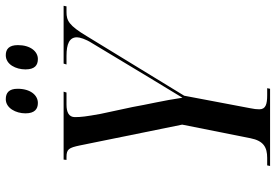

<svg xmlns="http://www.w3.org/2000/svg" viewBox="-165 -789 954 664"><g transform="rotate(-90 312.0 -457.0)"><path d="M440 -803C466 -803 488 -829 488 -872C488 -903 474 -914 453 -914C421 -914 404 -879 404 -846C404 -814 418 -803 440 -803ZM288 -803C315 -803 337 -829 337 -873C337 -903 323 -914 301 -914C270 -914 252 -879 252 -846C252 -814 267 -803 288 -803ZM70 0H337L339 -10H315C284 -10 266 -15 266 -37C266 -47 267 -55 270 -70L313 -297L519 -634C556 -696 573 -704 602 -704H622L624 -714H424L421 -704H451C492 -704 515 -694 515 -668C515 -658 509 -638 495 -616L377 -420C349 -373 326 -337 306 -303C297 -366 282 -428 274 -475L250 -587C241 -637 239 -654 239 -675C239 -696 256 -704 282 -704H324L327 -714H92L91 -704H101C128 -704 133 -696 141 -658L213 -304L166 -68C157 -22 134 -10 98 -10H72Z"/></g></svg>

Font: Noto Serif Display ExtraCondensed Medium
Style: Italic
Weight: 500
Width: 2
Italic angle: -12°
Designer: Monotype Design Team
Foundry: Monotype Imaging Inc.
Version: Version 2.009